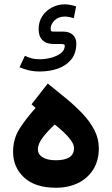

<svg xmlns="http://www.w3.org/2000/svg" viewBox="-20 -885 526 903"><path d="M285.2 -864.7Q293.5 -864.7 309.1 -862.3Q324.7 -859.9 337.9 -854.5L327.1 -799.8Q317.9 -802.7 305.7 -804.9Q293.5 -807.1 285.2 -807.1Q254.4 -807.1 236.3 -788.8Q218.3 -770.5 218.3 -750.5Q218.3 -741.2 220.7 -738.8Q223.1 -736.3 232.9 -736.3H277.8Q307.1 -736.3 323 -720.7Q338.9 -705.1 338.9 -680.7Q338.9 -635.7 315.9 -606.4Q293 -577.1 253.9 -563Q214.8 -548.8 167 -548.8Q138.2 -548.8 115 -554.4Q91.8 -560.1 71.8 -568.8L97.2 -622.6Q111.8 -615.2 128.2 -610.8Q144.5 -606.4 168 -606.4Q193.4 -606.4 220.5 -613.5Q247.6 -620.6 266.1 -634.8Q284.7 -648.9 284.7 -670.9Q284.7 -678.2 266.1 -678.2H230.5Q197.8 -678.2 179.7 -696.3Q161.6 -714.4 161.6 -747.1Q161.6 -783.2 179.2 -809.6Q196.8 -835.9 225.1 -850.3Q253.4 -864.7 285.2 -864.7ZM147.5 -377.4 128.4 -394.5 204.6 -492.2Q249 -456.5 291.7 -421.4Q334.5 -386.2 369.1 -349.4Q403.8 -312.5 424.3 -272.5Q444.8 -232.4 444.8 -187.5Q444.8 -129.9 418.9 -88.4Q393.1 -46.9 347.7 -24.4Q302.2 -2 243.2 -2Q145.5 -2 93.5 -50Q41.5 -98.1 41.5 -170.9Q41.5 -231.4 71.5 -279.1Q101.6 -326.7 147.5 -377.4ZM328.1 -188Q328.1 -205.1 313.7 -225.1Q299.3 -245.1 278.3 -264.6Q257.3 -284.2 237.3 -299.3Q208 -272.5 183.1 -241Q158.2 -209.5 158.2 -183.1Q158.2 -159.2 180.4 -145.3Q202.6 -131.3 242.7 -131.3Q328.1 -131.3 328.1 -188Z"/></svg>

Font: Vazirmatn RD UI
Style: Bold
Weight: 700
Designer: Saber Rastikerdar
Foundry: Saber Rastikerdar
Version: Version 33.003